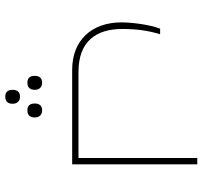

<svg xmlns="http://www.w3.org/2000/svg" viewBox="-40 -475 769 729"><g transform="rotate(90 344.5 -110.5)"><path d="M245 0H604V-475H580V-24H253C136 -24 90 -92 90 -190C90 -245 96 -288 110 -334H89C73 -294 65 -224 65 -187C65 -74 133 0 245 0ZM294 170C313 170 321 159 321 142C321 126 312 114 294 114C278 114 268 123 268 142C268 161 277 170 294 170ZM399 170C418 170 426 159 426 142C426 126 417 114 399 114C383 114 373 123 373 142C373 161 382 170 399 170ZM347 254C366 254 374 243 374 226C374 210 365 198 347 198C331 198 321 207 321 226C321 245 330 254 347 254Z"/></g></svg>

Font: Noto Kufi Arabic Thin
Style: Regular
Weight: 100
Designer: Monotype Design Team, David Williams, Khaled Hosny
Foundry: Google LLC
Version: Version 2.109